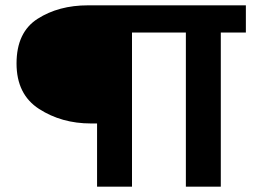

<svg xmlns="http://www.w3.org/2000/svg" viewBox="-20 -700 974 720"><path d="M677 0V-578H475V0H344V-237H321Q211 -237 126.5 -291.5Q42 -346 42 -462Q42 -579 121 -629.5Q200 -680 310 -680H902V-578H808V0Z"/></svg>

Font: Palanquin Dark
Style: Regular
Weight: 400
Designer: Pria Ravichandran
Version: Version 1.000